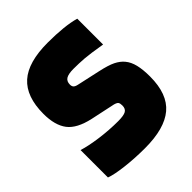

<svg xmlns="http://www.w3.org/2000/svg" viewBox="-184 -746 867 867"><g transform="rotate(-45 249.0 -313.0)"><path d="M279 -228 162 -253Q85 -270 54.5 -310Q24 -350 24 -423Q24 -533 82 -585Q140 -637 265 -637Q319 -637 362 -632.5Q405 -628 436 -619V-454Q365 -466 332 -468.5Q299 -471 264 -471Q231 -471 216.5 -462Q202 -453 202 -432Q202 -421 207.5 -415Q213 -409 227 -406L336 -382Q387 -371 412 -358.5Q437 -346 452 -328Q469 -308 476.5 -277Q484 -246 484 -202Q484 -90 424 -39.5Q364 11 239 11Q175 11 115.5 4Q56 -3 27 -14V-189Q65 -177 123.5 -169Q182 -161 240 -161Q275 -161 289 -169Q303 -177 303 -198Q303 -212 298.5 -218Q294 -224 279 -228Z"/></g></svg>

Font: Blinker ExtraBold
Style: Regular
Weight: 800
Designer: Juergen Huber
Foundry: supertype
Version: Version 1.017;hotconv 1.0.117;makeotfexe 2.5.65602